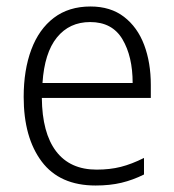

<svg xmlns="http://www.w3.org/2000/svg" viewBox="-20 -628 536 592"><path d="M259 -608Q321 -608 362.5 -576Q404 -544 424.5 -489.5Q445 -435 445 -366V-326H109Q110 -218 153 -161.5Q196 -105 278 -105Q319 -105 352.5 -113.5Q386 -122 424 -141V-90Q390 -73 354.5 -64.5Q319 -56 275 -56Q164 -56 108.5 -130Q53 -204 53 -329Q53 -412 76.5 -475Q100 -538 146 -573Q192 -608 259 -608ZM258 -560Q194 -560 155.5 -512.5Q117 -465 111 -372H389Q389 -454 357.5 -507Q326 -560 258 -560Z"/></svg>

Font: Noto Sans Malayalam UI SemiCondensed Light
Style: Regular
Weight: 300
Width: 4
Designer: Jelle Bosma - Monotype Design Team
Foundry: Monotype Imaging Inc.
Version: Version 2.104; ttfautohint (v1.8.4.7-5d5b)